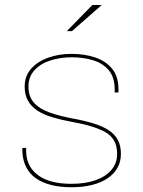

<svg xmlns="http://www.w3.org/2000/svg" viewBox="-20 -758 586 786"><path d="M273.5 8.5Q225 8.5 188.2 -1Q151.5 -10.5 126.5 -28.5Q101.5 -46.5 88 -72.2Q74.5 -98 72 -130.5Q71.5 -136 71.5 -142Q71.5 -148 71.5 -152.5H87Q87 -148 87 -141.8Q87 -135.5 87.5 -129.5Q91.5 -71.5 139 -38.5Q186.5 -5.5 272.5 -5.5Q330 -5.5 371.8 -20.5Q413.5 -35.5 436.5 -63Q459.5 -90.5 459.5 -128Q459.5 -190 411.8 -216.8Q364 -243.5 275 -259Q231 -267 195 -277.8Q159 -288.5 133.8 -304.8Q108.5 -321 94.8 -345.2Q81 -369.5 81 -404Q81 -447 107.5 -476.8Q134 -506.5 177.5 -522Q221 -537.5 272 -537.5Q325.5 -537.5 369.2 -523Q413 -508.5 439 -476.5Q465 -444.5 465 -392Q465 -389.5 465 -386Q465 -382.5 465 -379.5H449.5Q449.5 -382 449.5 -385.5Q449.5 -389 449.5 -391.5Q449.5 -442 425 -470.8Q400.5 -499.5 360.5 -511.5Q320.5 -523.5 274 -523.5Q226 -523.5 185.5 -510.2Q145 -497 120.8 -470.2Q96.5 -443.5 96.5 -403.5Q96.5 -362.5 119.2 -337.2Q142 -312 182.8 -297.5Q223.5 -283 277 -273Q326.5 -264 363.5 -252.5Q400.5 -241 425.2 -224.8Q450 -208.5 462.5 -185Q475 -161.5 475 -128Q475 -96 460.8 -70.8Q446.5 -45.5 420 -27.8Q393.5 -10 356.5 -0.8Q319.5 8.5 273.5 8.5ZM253.5 -630.5 358 -737.5H396.5L274.5 -630.5Z"/></svg>

Font: Epilogue Thin
Style: Regular
Weight: 250
Designer: Tyler Finck
Foundry: Etcetera Type Co
Version: Version 2.111